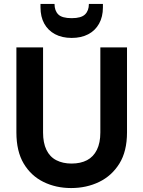

<svg xmlns="http://www.w3.org/2000/svg" viewBox="-20 -940 725 972"><path d="M340 12Q263 12 200 -19Q137 -50 100 -112Q63 -174 63 -270V-700H198V-269Q198 -217 215 -181.5Q232 -146 265 -129Q298 -112 342 -112Q388 -112 420.5 -129Q453 -146 470.5 -181.5Q488 -217 488 -269V-700H623V-270Q623 -174 584.5 -112Q546 -50 482 -19Q418 12 340 12ZM343 -748Q294 -748 258.5 -767Q223 -786 204 -820.5Q185 -855 185 -903V-920H256Q256 -886 275 -867Q294 -848 343 -848Q391 -848 410.5 -867Q430 -886 430 -920H501V-902Q501 -855 481.5 -820Q462 -785 426.5 -766.5Q391 -748 343 -748Z"/></svg>

Font: DM Sans 24pt
Style: Bold
Weight: 700
Designer: Colophon Foundry, Jonny Pinhorn
Foundry: Colophon Foundry
Version: Version 4.004;gftools[0.9.30]